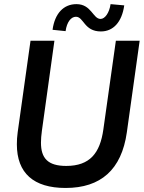

<svg xmlns="http://www.w3.org/2000/svg" viewBox="-20 -894 697 928"><path d="M297 14.5C467 14.5 567.5 -74 593 -254L655 -697H540L479.5 -268C463.5 -154.5 415 -92 300 -92C211 -92 178 -129.5 178 -204.5C178 -221 179.5 -240.5 182.5 -262L243 -697H127.5L65.5 -255C62.5 -234.5 61.5 -214.5 61.5 -196.5C61.5 -57.5 142 14.5 297 14.5ZM234 -750 297 -743.5C303 -787 323 -813 347 -813C385 -813 386 -742 467.5 -742C526.5 -742 569 -786 580.5 -868L514.5 -874C508 -831 487 -802.5 466 -802.5C429 -802.5 422 -874 349.5 -874C288 -874 245 -830 234 -750Z"/></svg>

Font: HK Grotesk SemiBold
Style: Italic
Weight: 600
Italic angle: -16°
Designer: Alfredo Marco Pradil
Foundry: Hanken Design Co.
Version: Version 3.001;FEAKit 1.0